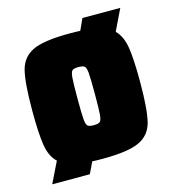

<svg xmlns="http://www.w3.org/2000/svg" viewBox="-96 -645 699 779"><g transform="rotate(-15 253.5 -255.0)"><path d="M480 -255Q480 -139 467 -87.5Q454 -36 407 -14Q360 8 253 8Q222 8 209 7L186 55H28L71 -33Q43 -59 35 -108.5Q27 -158 27 -255Q27 -371 40 -422.5Q53 -474 99.5 -496Q146 -518 253 -518Q285 -518 299 -517L321 -565H480L437 -476Q464 -449 472 -400Q480 -351 480 -255ZM290 -255Q290 -320 288 -342.5Q286 -365 279.5 -371Q273 -377 253 -377Q234 -377 227.5 -371Q221 -365 219 -342.5Q217 -320 217 -255Q217 -190 219 -167.5Q221 -145 227.5 -139Q234 -133 253 -133Q273 -133 279.5 -139Q286 -145 288 -167.5Q290 -190 290 -255Z"/></g></svg>

Font: Saira Semi Condensed Black
Style: Regular
Weight: 900
Width: 4
Designer: Hector Gatti with collaboration of the Omnibus-Type team
Foundry: Omnibus-Type
Version: Version 1.001; ttfautohint (v1.8)